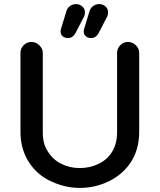

<svg xmlns="http://www.w3.org/2000/svg" viewBox="-20 -900 780 938"><path d="M276 -746Q276 -753 277 -756L304 -844Q308 -860 321.5 -870Q335 -880 351 -880Q369 -880 382 -868.5Q395 -857 395 -840Q395 -825 387 -812L347 -735Q333 -714 313 -714Q297 -714 286.5 -722.5Q276 -731 276 -746ZM80 -642Q80 -663 95.5 -679Q111 -695 134 -695Q156 -695 172.5 -678.5Q189 -662 189 -642V-253Q189 -195 215 -158Q239 -120 279.5 -99.5Q320 -79 370 -79Q419 -79 460 -99Q504 -119 528 -159Q552 -199 552 -253V-642Q552 -663 567.5 -679Q583 -695 605 -695Q627 -695 643.5 -679Q660 -663 660 -642V-256Q660 -168 617 -104Q577 -46 511 -14Q445 18 370 18Q299 18 232 -13Q162 -44 121 -108Q80 -172 80 -256ZM390 -756 417 -844Q421 -860 434.5 -870Q448 -880 464 -880Q483 -880 495.5 -868.5Q508 -857 508 -840Q508 -825 500 -812L460 -735Q446 -714 426 -714Q410 -714 399.5 -722.5Q389 -731 389 -746Q389 -753 390 -756Z"/></svg>

Font: 寒蝉全圆体 Bold
Style: Regular
Weight: 700
Designer: Warren2060
      Designed by Motoya company      

      [Varela Round]
      Joe Prince(Latin component); Avraham Cornf
Foundry: ChillType
Version: Version 3.200